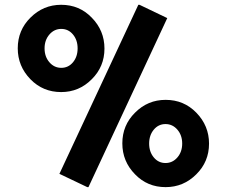

<svg xmlns="http://www.w3.org/2000/svg" viewBox="-20 -767 941 797"><path d="M618.4 -113.5Q637.7 -90.3 667 -90.3Q696.3 -90.3 716.3 -113.5Q736.3 -136.7 736.3 -171.1Q736.3 -205.6 716.3 -228.8Q696.3 -252 667 -252Q637.7 -252 618.4 -228.8Q599.1 -205.6 599.1 -171.1Q599.1 -136.7 618.4 -113.5ZM667.5 9.8Q591.8 9.8 540.5 -43.5Q487.8 -97.2 487.8 -171.9Q487.8 -247.1 540.5 -299.3Q593.3 -352.5 667.5 -352.5Q743.2 -352.5 794.9 -299.3Q847.7 -245.1 847.7 -170.9Q847.7 -95.7 794.9 -43.5Q741.7 9.8 667.5 9.8ZM342.3 9.8 226.6 -45.4 554.2 -747.1H559.1L674.3 -691.9L347.2 9.8ZM283 -623.8Q263.7 -647 234.4 -647Q205.1 -647 185.1 -623.8Q165 -600.6 165 -566.2Q165 -531.7 185.1 -508.5Q205.1 -485.4 234.4 -485.4Q263.7 -485.4 283 -508.5Q302.2 -531.7 302.2 -566.2Q302.2 -600.6 283 -623.8ZM233.9 -747.1Q309.6 -747.1 360.8 -693.8Q413.6 -640.1 413.6 -565.4Q413.6 -490.2 360.8 -438Q308.1 -384.8 233.9 -384.8Q158.2 -384.8 106.4 -438Q53.7 -492.2 53.7 -566.4Q53.7 -641.6 106.4 -693.8Q159.7 -747.1 233.9 -747.1Z"/></svg>

Font: Nova Round
Style: Bold
Weight: 700
Designer: Wojciech Kalinowski "wmk69" (wmk69@o2.pl)
Foundry: Wojciech Kalinowski "wmk69" (wmk69@o2.pl)
Version: Version 3.1.0; 2021-05-23